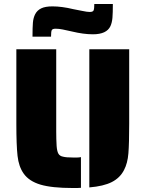

<svg xmlns="http://www.w3.org/2000/svg" viewBox="-20 -935 730 963"><path d="M99 -64Q74 -99 68 -153Q62 -207 62 -314V-688H262V-274Q262 -237 264 -203Q266 -176 273 -164Q280 -152 297 -149Q312 -145 345 -145H368Q376 -145 386 -147V7Q379 8 366 8H345Q240 8 183 -9Q126 -26 99 -64ZM428 -688H628V-314Q628 -216 624 -166Q620 -116 602 -82Q582 -43 541 -22Q500 -1 428 5ZM156 -863Q166 -883 186.5 -893Q207 -903 243 -903Q290 -903 348 -889Q362 -886 373.5 -884Q385 -882 394 -880Q417 -875 430 -875Q446 -875 449.5 -883Q453 -891 453 -915H546Q546 -870 544 -846Q542 -822 534 -804Q515 -763 446 -763Q399 -763 341 -777L295 -787Q276 -791 259 -791Q243 -791 239.5 -783.5Q236 -776 236 -751H143Q143 -797 145 -821Q147 -845 156 -863Z"/></svg>

Font: Saira Stencil One
Style: Regular
Weight: 400
Designer: Hector Gatti with collaboration of the Omnibus-Type team
Foundry: Omnibus-Type
Version: Version 1.004